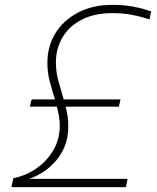

<svg xmlns="http://www.w3.org/2000/svg" viewBox="-20 -770 646 790"><path d="M27 0 35 -37Q87 -47 130.5 -77.5Q174 -108 200 -153Q226 -198 226 -253Q226 -273 222.5 -292.5Q219 -312 214 -331H103L110 -361H206Q195 -397 185 -434Q175 -471 175 -512Q175 -579 207.5 -632.5Q240 -686 300.5 -718Q361 -750 443 -750Q488 -750 524 -743.5Q560 -737 581 -730Q602 -723 602 -723L595 -690Q595 -690 574.5 -696.5Q554 -703 519.5 -709.5Q485 -716 443 -716Q368 -716 316 -689Q264 -662 237 -616Q210 -570 210 -513Q210 -473 220.5 -436Q231 -399 242 -361H476L469 -331H250Q255 -312 258 -292.5Q261 -273 261 -252Q261 -202 245 -165Q229 -128 205 -102.5Q181 -77 157 -62Q133 -47 117 -40.5Q101 -34 101 -34H505L498 0Z"/></svg>

Font: Be Vietnam Pro Thin
Style: Italic
Weight: 100
Italic angle: -12°
Designer: Lam Bao, Tony Le, Vietanh Nguyen
Foundry: Yellow Type Foundry
Version: Version 1.002; ttfautohint (v1.8.3)